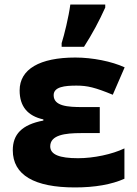

<svg xmlns="http://www.w3.org/2000/svg" viewBox="-20 -811 602 841"><path d="M250 -606H348C385 -664 414 -718 441 -778V-791H288C281 -737 261 -656 250 -622ZM308 10C396 10 469 -3 525 -28V-161C471 -135 390 -118 322 -118C240 -118 200 -134 200 -170C200 -220 266 -228 334 -228H417V-342H341C277 -342 215 -346 215 -394C215 -431 264 -436 315 -436C363 -436 396 -428 474 -396L526 -516C470 -542 385 -559 310 -559C154 -559 66 -508 66 -415C66 -345 101 -303 170 -288V-283C75 -265 36 -222 36 -153C36 -44 131 10 308 10Z"/></svg>

Font: Kathrein 85 Heavy
Style: Regular
Weight: 900
Designer: Lazydogs Typefoundry, based on Open Sans by Ascender Corporation
Foundry: Lazydogs Typefoundry
Version: Version 1.003;PS 001.003;hotconv 1.0.88;makeotf.lib2.5.64775